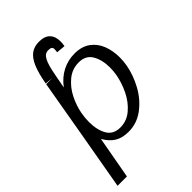

<svg xmlns="http://www.w3.org/2000/svg" viewBox="-273 -853 1146 1146"><g transform="rotate(-45 300.0 -280.0)"><path d="M139.5 -539.5 191 -541 140.5 -544.5Q154 -621 173.5 -665.8Q193 -710.5 220.5 -730.2Q248 -750 287.5 -750Q335.5 -750 358.2 -726.2Q381 -702.5 381 -660Q381 -646.5 377.5 -623.5L320.5 -628.5Q323 -643.5 323 -651.5Q323 -664.5 316 -669.8Q309 -675 290 -675Q263 -675 246.5 -644Q230 -613 217 -542L200 -452Q237 -501 285 -525.5Q333 -550 389 -550Q448.5 -550 487.8 -521.5Q527 -493 545.2 -446Q563.5 -399 563.5 -343Q563.5 -312 558 -280Q545.5 -210 508.8 -143.2Q472 -76.5 414.8 -33.8Q357.5 9 287.5 9Q234 9 199.2 -12.5Q164.5 -34 139.5 -78L91 190H12L79.5 -193.5ZM474.5 -283Q479.5 -313 479.5 -341Q479.5 -406 453.5 -450.5Q427.5 -495 368.5 -495Q313.5 -495 271 -460.2Q228.5 -425.5 202.5 -373.8Q176.5 -322 167 -270Q160.5 -234.5 160.5 -199.5Q160.5 -132.5 186 -88.2Q211.5 -44 270 -44Q325 -44 368 -80.5Q411 -117 437.8 -172Q464.5 -227 474.5 -283ZM139.5 -539.5Q139.5 -540 139.5 -540Q139.5 -540 139.5 -539.5Z"/></g></svg>

Font: JuliaMono Light
Style: Italic
Weight: 300
Italic angle: -9°
Monospace: yes
Designer: cormullion
Foundry: corm
Version: Version 0.054; ttfautohint (v1.8.4)